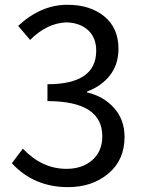

<svg xmlns="http://www.w3.org/2000/svg" viewBox="-20 -767 595 800"><path d="M263.7 12.7Q121.1 12.7 29.3 -86.9L75.2 -147.5Q155.3 -63.5 256.8 -63.5Q323.2 -63.5 364.7 -100.1Q406.2 -136.7 406.2 -199.2Q406.2 -345.7 177.7 -345.7V-416Q380.9 -416 380.9 -555.7Q380.9 -609.4 347.7 -640.6Q314.5 -671.9 256.8 -673.8Q175.8 -670.9 105.5 -600.6L55.7 -659.2Q150.4 -747.1 260.7 -747.1Q355.5 -747.1 414.6 -698.7Q473.6 -650.4 473.6 -563.5Q473.6 -499 438.5 -453.6Q403.3 -408.2 342.8 -385.7V-381.8Q411.1 -366.2 455.1 -317.4Q499 -268.6 499 -196.3Q499 -100.6 431.6 -43.9Q364.3 12.7 263.7 12.7Z"/></svg>

Font: Bpmf Zihi Sans Regular
Style: Regular
Weight: 400
Foundry: But Ko
Version: Version 1.320